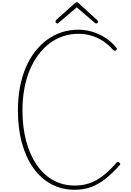

<svg xmlns="http://www.w3.org/2000/svg" viewBox="-20 -1687 1176 1726"><path d="M652 19Q535 19 441 -31.5Q347 -82 280.5 -175.5Q214 -269 177.5 -400Q141 -531 141 -694Q141 -807 159.5 -904Q178 -1001 212.5 -1081.5Q247 -1162 296 -1224.5Q345 -1287 405.5 -1331Q466 -1375 536.5 -1397.5Q607 -1420 685 -1420Q748 -1420 810 -1401.5Q872 -1383 927 -1347.5Q982 -1312 1023 -1262Q1031 -1254 1031 -1248.5Q1031 -1243 1023 -1236Q1015 -1229 1009 -1230.5Q1003 -1232 995 -1241Q949 -1291 898.5 -1322.5Q848 -1354 794.5 -1368.5Q741 -1383 685 -1383Q612 -1383 546.5 -1361Q481 -1339 425.5 -1297Q370 -1255 325 -1195Q280 -1135 248 -1059Q216 -983 199 -891Q182 -799 182 -694Q182 -544 215 -420Q248 -296 309 -206.5Q370 -117 457 -68Q544 -19 652 -19Q711 -19 761.5 -33Q812 -47 856.5 -73.5Q901 -100 942.5 -137.5Q984 -175 1024 -220Q1032 -230 1038 -231.5Q1044 -233 1053 -225Q1061 -218 1061 -212.5Q1061 -207 1053 -199Q988 -127 926.5 -78.5Q865 -30 799 -5.5Q733 19 652 19ZM495 -1476Q488 -1476 483.5 -1481.5Q479 -1487 479 -1494Q479 -1497 480 -1500Q481 -1503 484 -1507L654 -1659Q659 -1664 662.5 -1665.5Q666 -1667 670 -1667Q674 -1667 677.5 -1665.5Q681 -1664 686 -1659L856 -1504Q859 -1502 860 -1499Q861 -1496 861 -1493Q861 -1486 856.5 -1481Q852 -1476 845 -1476Q841 -1476 838 -1477.5Q835 -1479 832 -1482L670 -1621L507 -1482Q505 -1479 502 -1477.5Q499 -1476 495 -1476Z"/></svg>

Font: Playwrite BE WAL Thin
Style: Regular
Weight: 250
Version: Version 1.002